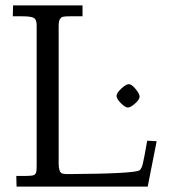

<svg xmlns="http://www.w3.org/2000/svg" viewBox="-20 -687 624 707"><path d="M450.9 -291Q441.2 -291 425.2 -307Q409.2 -323 409.2 -333.9Q409.2 -344.7 426.6 -360.8Q444.1 -377 454.3 -377Q464.6 -377 479.4 -359.3Q494.1 -341.6 494.1 -331.1Q494.1 -320.6 477.4 -305.8Q460.7 -291 450.9 -291ZM27.1 -627 28.1 -667H283.9V-627H239Q211.2 -627 206.8 -623.2Q202.4 -619.4 200 -615.2Q196 -608.6 196 -590.1V-85Q196 -53.5 208.5 -48.3Q215.1 -45.9 229 -45.9Q481.7 -47.4 495.1 -60.8Q502.7 -68.4 506.3 -85.9Q510 -103.5 512.3 -115.2Q514.6 -127 516.7 -139Q518.8 -151.1 522 -168.9L556.9 -167L523.9 0H41L40 -39.1H68.1Q102.3 -39.1 106.8 -43.3Q111.3 -47.6 112.3 -49.6Q113.3 -51.5 114 -56.4Q115 -63 115 -76.9V-594Q115 -615.5 104.2 -621.2Q93.5 -627 62 -627Z"/></svg>

Font: Linden Hill
Style: Regular
Weight: 400
Version: Version 1.202